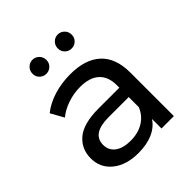

<svg xmlns="http://www.w3.org/2000/svg" viewBox="-200 -859 998 998"><g transform="rotate(-45 299.0 -360.5)"><path d="M511 -320V0H420V-70Q396 -33 351.5 -13.5Q307 6 246 6Q157 6 103.5 -37Q50 -80 50 -150Q50 -220 101 -262.5Q152 -305 263 -305H415V-324Q415 -386 379 -419Q343 -452 273 -452Q226 -452 181 -436.5Q136 -421 105 -395L65 -467Q106 -500 163 -517.5Q220 -535 284 -535Q394 -535 452.5 -481Q511 -427 511 -320ZM415 -162V-236H267Q145 -236 145 -154Q145 -114 176 -91Q207 -68 262 -68Q317 -68 357 -92.5Q397 -117 415 -162ZM147 -675Q147 -697 162 -712Q177 -727 198 -727Q219 -727 234 -712Q249 -697 249 -675Q249 -653 234 -638.5Q219 -624 198 -624Q177 -624 162 -638.5Q147 -653 147 -675ZM333 -675Q333 -697 348 -712Q363 -727 384 -727Q405 -727 420 -712Q435 -697 435 -675Q435 -653 420 -638.5Q405 -624 384 -624Q363 -624 348 -638.5Q333 -653 333 -675Z"/></g></svg>

Font: APTA Sans Medium
Style: Bold
Weight: 500
Version: Version 7.200